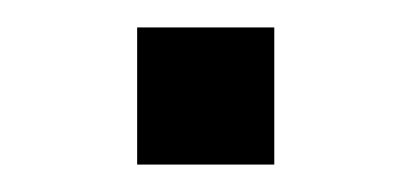

<svg xmlns="http://www.w3.org/2000/svg" viewBox="-20 -120 300 140"><path d="M180 -100V0H80V-100Z"/></svg>

Font: SB Skate blade
Style: Regular
Weight: 400
Designer: Valerio Brotto (Silverblur_type)
Version: Version 1.003